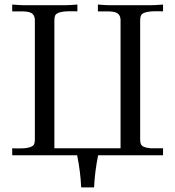

<svg xmlns="http://www.w3.org/2000/svg" viewBox="-20 -676 763 836"><path d="M689.9 0H407.2Q392.6 72.8 389.6 140.1H333.5Q330.6 72.8 315.9 0H33.2V-30.3Q37.6 -30.3 48.8 -29.8Q59.6 -29.8 64.9 -29.8Q121.1 -29.8 128.9 -48.8Q131.8 -56.2 131.8 -68.8V-587.4Q131.8 -612.8 112.8 -621.1Q100.6 -626.5 71.3 -626.5H33.2V-656.2Q67.9 -653.3 85.9 -653.3H261.7Q282.2 -653.3 316.9 -656.2V-626.5Q312.5 -626.5 301.3 -627Q291.5 -627 285.6 -627Q227.1 -627 219.7 -607.4Q216.8 -600.1 216.8 -587.4V-30.3H504.9V-587.4Q504.9 -612.8 485.8 -621.1Q473.6 -626.5 444.3 -626.5H406.2V-656.2Q440.9 -653.3 458.5 -653.3H634.8Q655.3 -653.3 689.9 -656.2V-626.5Q685.5 -626.5 674.3 -627Q664.6 -627 658.7 -627Q600.6 -627 593.3 -607.4Q590.3 -599.6 590.3 -587.4V-68.8Q590.3 -55.7 593.3 -48.8Q599.6 -33.2 637.2 -30.3Q641.6 -30.3 689.9 -30.3Z"/></svg>

Font: Kurinto Book Core
Style: Regular
Weight: 400
Designer: Kurinto was developed by Clint Goss from a range of fonts that are compatible with the SIL Open Font License Version 1.1
Foundry: Clinton F. Goss
Version: Version 2.196; July 25, 2020